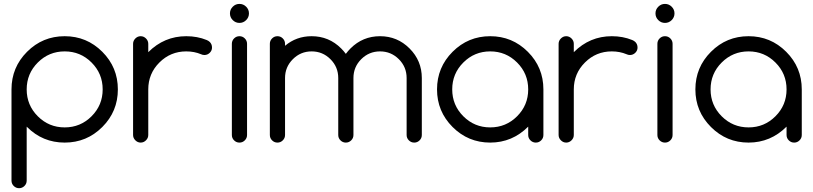

<svg xmlns="http://www.w3.org/2000/svg" viewBox="-20 -733 4181 987"><path d="M117.2 195.3Q117.2 211.4 105.7 222.9Q94.2 234.4 78.1 234.4Q62 234.4 50.5 222.9Q39.1 211.4 39.1 195.3V-273.4Q39.1 -386.7 119.1 -466.8Q199.2 -546.9 312.5 -546.9Q425.8 -546.9 505.9 -466.8Q585.9 -386.7 585.9 -273.4Q585.9 -160.2 505.9 -80.1Q425.8 0 312.5 0Q199.2 0 119.1 -80.1Q118.2 -81.1 117.2 -82ZM174.3 -411.6Q117.2 -354.5 117.2 -273.4Q117.2 -192.4 174.3 -135.3Q231.4 -78.1 312.5 -78.1Q393.6 -78.1 450.7 -135.3Q507.8 -192.4 507.8 -273.4Q507.8 -354.5 450.7 -411.6Q393.6 -468.8 312.5 -468.8Q231.4 -468.8 174.3 -411.6Z M664.1 -507.8Q664.1 -523.4 675.8 -535.2Q687.5 -546.9 703.1 -546.9Q718.8 -546.9 730.5 -535.2Q742.2 -523.4 742.2 -507.8V-464.8Q824.2 -546.9 937.5 -546.9Q994.6 -546.9 1042.5 -527.3Q1051.3 -523.9 1058.6 -517.1Q1069.8 -505.4 1069.8 -489.3Q1070.3 -473.6 1058.6 -461.9Q1046.9 -450.2 1030.8 -450.2Q1021.5 -450.2 1013.7 -454.1Q979 -468.8 937.5 -468.8Q856.4 -468.8 799.3 -411.6Q742.2 -354.5 742.2 -273.4V-39.1Q742.2 -23.4 730.5 -11.7Q718.8 0 703.1 0Q687.5 0 675.8 -11.7Q664.1 -23.4 664.1 -39.1Z M1171.9 -507.8Q1171.9 -523.9 1183.3 -535.4Q1194.8 -546.9 1210.9 -546.9Q1227.1 -546.9 1238.5 -535.4Q1250 -523.9 1250 -507.8V-39.1Q1250 -22.9 1238.5 -11.5Q1227.1 0 1210.9 0Q1194.8 0 1183.3 -11.5Q1171.9 -22.9 1171.9 -39.1ZM1245.4 -698.5Q1259.8 -684.1 1259.8 -664.1Q1259.8 -644 1245.4 -629.6Q1231 -615.2 1210.9 -615.2Q1190.9 -615.2 1176.5 -629.6Q1162.1 -644 1162.1 -664.1Q1162.1 -684.1 1176.5 -698.5Q1190.9 -712.9 1210.9 -712.9Q1231 -712.9 1245.4 -698.5Z M1445.3 -39.1Q1445.3 -22.9 1433.8 -11.5Q1422.4 0 1406.2 0Q1390.1 0 1378.7 -11.5Q1367.2 -22.9 1367.2 -39.1V-507.8Q1367.2 -523.9 1378.7 -535.4Q1390.1 -546.9 1406.2 -546.9Q1422.4 -546.9 1433.8 -535.4Q1445.3 -523.9 1445.3 -507.8V-497.6Q1503.4 -546.9 1582 -546.9Q1670.9 -546.9 1733.9 -483.9Q1747.1 -470.7 1757.8 -456.1Q1768.6 -470.7 1781.7 -483.9Q1844.7 -546.9 1933.6 -546.9Q2022.5 -546.9 2085.4 -483.9Q2148.4 -420.9 2148.4 -332V-39.1Q2148.4 -22.9 2137 -11.5Q2125.5 0 2109.4 0Q2093.3 0 2081.8 -11.5Q2070.3 -22.9 2070.3 -39.1V-332Q2070.3 -388.7 2030.3 -428.7Q1990.2 -468.8 1933.6 -468.8Q1877 -468.8 1836.9 -428.7Q1796.9 -388.7 1796.9 -332V-39.1Q1796.9 -22.9 1785.4 -11.5Q1773.9 0 1757.8 0Q1741.7 0 1730.2 -11.5Q1718.8 -22.9 1718.8 -39.1V-332Q1718.8 -388.7 1678.7 -428.7Q1638.7 -468.8 1582 -468.8Q1525.4 -468.8 1485.4 -428.7Q1445.3 -388.7 1445.3 -332Z M2695.3 -82Q2613.3 0 2500 0Q2386.7 0 2306.6 -80.1Q2226.6 -160.2 2226.6 -273.4Q2226.6 -386.7 2306.6 -466.8Q2386.7 -546.9 2500 -546.9Q2613.3 -546.9 2693.4 -466.8Q2773.4 -386.7 2773.4 -273.4V-39.1Q2773.4 -22.9 2762 -11.5Q2750.5 0 2734.4 0Q2718.3 0 2706.8 -11.5Q2695.3 -22.9 2695.3 -39.1ZM2638.2 -411.6Q2581.1 -468.8 2500 -468.8Q2418.9 -468.8 2361.8 -411.6Q2304.7 -354.5 2304.7 -273.4Q2304.7 -192.4 2361.8 -135.3Q2418.9 -78.1 2500 -78.1Q2581.1 -78.1 2638.2 -135.3Q2695.3 -192.4 2695.3 -273.4Q2695.3 -354.5 2638.2 -411.6Z M2851.6 -507.8Q2851.6 -523.4 2863.3 -535.2Q2875 -546.9 2890.6 -546.9Q2906.2 -546.9 2918 -535.2Q2929.7 -523.4 2929.7 -507.8V-464.8Q3011.7 -546.9 3125 -546.9Q3182.1 -546.9 3230 -527.3Q3238.8 -523.9 3246.1 -517.1Q3257.3 -505.4 3257.3 -489.3Q3257.8 -473.6 3246.1 -461.9Q3234.4 -450.2 3218.3 -450.2Q3209 -450.2 3201.2 -454.1Q3166.5 -468.8 3125 -468.8Q3043.9 -468.8 2986.8 -411.6Q2929.7 -354.5 2929.7 -273.4V-39.1Q2929.7 -23.4 2918 -11.7Q2906.2 0 2890.6 0Q2875 0 2863.3 -11.7Q2851.6 -23.4 2851.6 -39.1Z M3359.4 -507.8Q3359.4 -523.9 3370.8 -535.4Q3382.3 -546.9 3398.4 -546.9Q3414.6 -546.9 3426 -535.4Q3437.5 -523.9 3437.5 -507.8V-39.1Q3437.5 -22.9 3426 -11.5Q3414.6 0 3398.4 0Q3382.3 0 3370.8 -11.5Q3359.4 -22.9 3359.4 -39.1ZM3432.9 -698.5Q3447.3 -684.1 3447.3 -664.1Q3447.3 -644 3432.9 -629.6Q3418.5 -615.2 3398.4 -615.2Q3378.4 -615.2 3364 -629.6Q3349.6 -644 3349.6 -664.1Q3349.6 -684.1 3364 -698.5Q3378.4 -712.9 3398.4 -712.9Q3418.5 -712.9 3432.9 -698.5Z M4023.4 -82Q3941.4 0 3828.1 0Q3714.8 0 3634.8 -80.1Q3554.7 -160.2 3554.7 -273.4Q3554.7 -386.7 3634.8 -466.8Q3714.8 -546.9 3828.1 -546.9Q3941.4 -546.9 4021.5 -466.8Q4101.6 -386.7 4101.6 -273.4V-39.1Q4101.6 -22.9 4090.1 -11.5Q4078.6 0 4062.5 0Q4046.4 0 4034.9 -11.5Q4023.4 -22.9 4023.4 -39.1ZM3966.3 -411.6Q3909.2 -468.8 3828.1 -468.8Q3747.1 -468.8 3689.9 -411.6Q3632.8 -354.5 3632.8 -273.4Q3632.8 -192.4 3689.9 -135.3Q3747.1 -78.1 3828.1 -78.1Q3909.2 -78.1 3966.3 -135.3Q4023.4 -192.4 4023.4 -273.4Q4023.4 -354.5 3966.3 -411.6Z"/></svg>

Font: Comfortaa
Style: Regular
Weight: 400
Designer: Johan Aakerlund
Foundry: Johan Aakerlund
Version: Version 2.001; ttfautohint (v1.4.1)